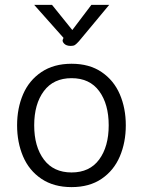

<svg xmlns="http://www.w3.org/2000/svg" viewBox="-20 -756 585 786"><path d="M50 -243Q50 -313 74.5 -370Q99 -427 149.5 -461Q200 -495 273 -495Q346 -495 396 -461Q446 -427 470.5 -370Q495 -313 495 -243Q495 -173 470.5 -115.5Q446 -58 396 -24Q346 10 273 10Q200 10 149.5 -24Q99 -58 74.5 -115.5Q50 -173 50 -243ZM425 -243Q425 -330 386 -383Q347 -436 273 -436Q199 -436 159.5 -383Q120 -330 120 -243Q120 -156 159.5 -103Q199 -50 273 -50Q347 -50 386 -103Q425 -156 425 -243ZM238 -596 240 -601 120 -736H193L276 -633L354 -736H427L303 -587Q293 -576 287 -572Q281 -568 270 -568Q251 -568 242 -578Q233 -588 238 -596Z"/></svg>

Font: Niramit Light
Style: Regular
Weight: 300
Designer: Katatrad Aksorn Co.,Ltd.
Foundry: Cadson Demak Co.,Ltd.
Version: Version 1.000; ttfautohint (v1.6)